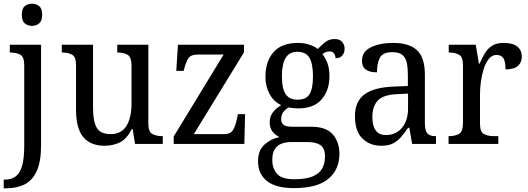

<svg xmlns="http://www.w3.org/2000/svg" viewBox="-29 -778 2855 1038"><path d="M144 -638Q121 -638 105 -651.5Q89 -665 89 -698Q89 -732 105 -745Q121 -758 144 -758Q166 -758 182.5 -745Q199 -732 199 -698Q199 -665 182.5 -651.5Q166 -638 144 -638ZM-9 240V193H-2Q31 193 54.5 176.5Q78 160 90 120Q102 80 102 9V-426Q102 -471 80.5 -482.5Q59 -494 28 -494H24V-536H193V8Q193 97 169 148Q145 199 103 219.5Q61 240 6 240Z M536 10Q461 10 421.5 -36.5Q382 -83 382 -186V-427Q382 -471 360.5 -482.5Q339 -494 308 -494H305V-536H474V-190Q474 -124 493.5 -88.5Q513 -53 568 -53Q628 -53 655 -98Q682 -143 682 -216V-422Q682 -470 660.5 -482Q639 -494 608 -494H605V-536H773V-109Q773 -64 795.5 -53Q818 -42 848 -42H851V0H701L688 -81H684Q656 -26 618.5 -8Q581 10 536 10Z M910 0V-40L1180 -483H1040Q1002 -483 989 -462.5Q976 -442 966 -403L964 -395H924L933 -536H1290V-495L1019 -53H1184Q1218 -53 1231.5 -76.5Q1245 -100 1252 -136L1257 -161H1296L1292 0Z M1560 239Q1462 239 1414 200.5Q1366 162 1366 94Q1366 35 1401 3.5Q1436 -28 1482 -37Q1462 -46 1445.5 -65Q1429 -84 1429 -117Q1429 -147 1445 -169Q1461 -191 1491 -210Q1451 -228 1428.5 -269.5Q1406 -311 1406 -361Q1406 -447 1450 -496.5Q1494 -546 1583 -546Q1616 -546 1645 -536Q1674 -526 1689 -513Q1702 -527 1725 -547Q1748 -567 1780 -567Q1807 -567 1820.5 -551.5Q1834 -536 1834 -515Q1834 -494 1822 -478.5Q1810 -463 1785 -463Q1785 -476 1777.5 -488Q1770 -500 1753 -500Q1741 -500 1732 -496Q1723 -492 1714 -486Q1730 -465 1741 -437Q1752 -409 1752 -365Q1752 -290 1710 -241Q1668 -192 1583 -192Q1571 -192 1556 -193.5Q1541 -195 1531 -197Q1515 -188 1503 -172.5Q1491 -157 1491 -134Q1491 -114 1503.5 -103.5Q1516 -93 1550 -93H1652Q1735 -93 1770.5 -51Q1806 -9 1806 53Q1806 139 1746 189Q1686 239 1560 239ZM1580 -239Q1626 -239 1644.5 -269Q1663 -299 1663 -365Q1663 -433 1644 -465.5Q1625 -498 1579 -498Q1535 -498 1515 -464.5Q1495 -431 1495 -364Q1495 -300 1515 -269.5Q1535 -239 1580 -239ZM1562 191Q1627 191 1663 175Q1699 159 1713.5 131.5Q1728 104 1728 69Q1728 24 1704 7Q1680 -10 1635 -10H1543Q1518 -10 1495 -2Q1472 6 1457.5 27Q1443 48 1443 87Q1443 132 1468.5 161.5Q1494 191 1562 191Z M2032 10Q1971 10 1930.5 -29Q1890 -68 1890 -150Q1890 -230 1942 -268Q1994 -306 2100 -310L2176 -313V-373Q2176 -410 2170.5 -437.5Q2165 -465 2147 -480.5Q2129 -496 2092 -496Q2040 -496 2024.5 -465.5Q2009 -435 2009 -387Q1969 -387 1948.5 -402Q1928 -417 1928 -450Q1928 -499 1976.5 -522.5Q2025 -546 2097 -546Q2182 -546 2225 -507Q2268 -468 2268 -373V-114Q2268 -72 2281 -57Q2294 -42 2325 -42H2328V0H2199L2184 -87H2177Q2158 -59 2139 -37Q2120 -15 2095.5 -2.5Q2071 10 2032 10ZM2057 -48Q2112 -48 2144.5 -87.5Q2177 -127 2177 -191V-272L2119 -269Q2043 -266 2013.5 -234.5Q1984 -203 1984 -145Q1984 -98 2002 -73Q2020 -48 2057 -48Z M2396 0V-42H2399Q2430 -42 2452 -54Q2474 -66 2474 -114V-426Q2474 -471 2452 -482.5Q2430 -494 2400 -494H2397V-536H2543L2560 -434H2564Q2577 -464 2592 -489.5Q2607 -515 2631 -530.5Q2655 -546 2694 -546Q2744 -546 2768 -526Q2792 -506 2792 -472Q2792 -441 2771.5 -422Q2751 -403 2704 -403Q2704 -444 2693 -462.5Q2682 -481 2655 -481Q2631 -481 2614 -460Q2597 -439 2586.5 -406.5Q2576 -374 2571 -337.5Q2566 -301 2566 -270V-109Q2566 -64 2588 -53Q2610 -42 2640 -42H2665V0Z"/></svg>

Font: Noto Serif Sinhala SemiCondensed
Style: Regular
Weight: 400
Width: 4
Designer: Jelle Bosma - Monotype Design Team
Foundry: Monotype Imaging Inc.
Version: Version 2.007; ttfautohint (v1.8.4.7-5d5b)